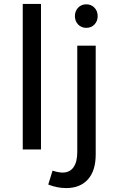

<svg xmlns="http://www.w3.org/2000/svg" viewBox="-20 -762 588 979"><path d="M96 -742H189V0H96ZM296 118Q334 119 354 92Q374 65 374 13V-529H468V26Q468 108 428.5 152.5Q389 197 317 197Q272 197 226 179L248 108Q270 116 296 118ZM478 -680Q478 -654 461.5 -637Q445 -620 420 -620Q395 -620 378.5 -637Q362 -654 362 -680Q362 -706 378.5 -723Q395 -740 420 -740Q445 -740 461.5 -723Q478 -706 478 -680Z"/></svg>

Font: Gontserrat
Style: Regular
Weight: 400
Designer: Julieta Ulanovsky
Foundry: Julieta Ulanovsky
Version: Version 6.001